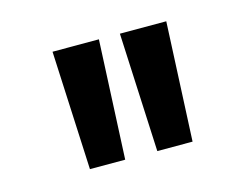

<svg xmlns="http://www.w3.org/2000/svg" viewBox="-55 -854 610 468"><g transform="rotate(-15 250.0 -620.0)"><path d="M121 -470 107 -770H224L210 -470ZM291 -470 277 -770H394L380 -470Z"/></g></svg>

Font: M PLUS 1 Code Medium
Style: Regular
Weight: 500
Designer: Coji Morishita
Foundry: UNDERFOREST DESIGN
Version: Version 1.002